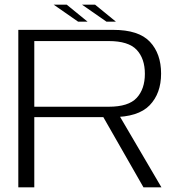

<svg xmlns="http://www.w3.org/2000/svg" viewBox="-20 -803 786 823"><path d="M58.5 0H127V-301H461.5Q572.5 -301 621.5 -351.8Q670.5 -402.5 670.5 -487.5Q670.5 -573 622.5 -624Q574.5 -675 465 -675H58.5ZM595 0H672L480.5 -326.5L410 -323.5ZM127 -345.5V-627H446Q530.5 -627 565.8 -589.5Q601 -552 601 -486.5Q601 -421.5 566 -383.5Q531 -345.5 446 -345.5ZM436.5 -710H477L387.5 -783H331.5ZM315 -710H355.5L266 -783H210Z"/></svg>

Font: Anybody Expanded Light
Style: Regular
Weight: 300
Width: 7
Version: Version 1.113;gftools[0.9.25]